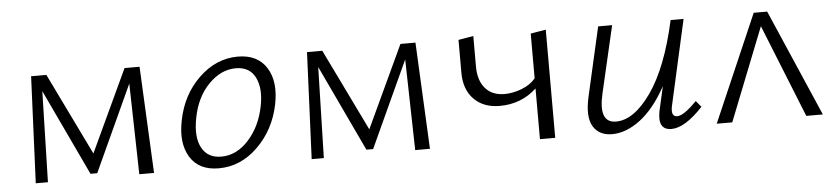

<svg xmlns="http://www.w3.org/2000/svg" viewBox="-34 -576 3217 739"><g transform="rotate(-5 1574.5 -206.5)"><path d="M537 0H480L472 -351L319 -18H293L136 -351L127 0H80L98 -412H157L311 -95L459 -412H517Z M787 4Q710 4 676.5 -51Q643 -106 661 -193Q680 -290 746.5 -354Q813 -418 897 -418Q973 -418 1007.5 -363.5Q1042 -309 1024 -221Q1004 -125 938 -60.5Q872 4 787 4ZM801 -40Q860 -40 906.5 -91.5Q953 -143 968 -219Q982 -287 960.5 -330.5Q939 -374 885 -374Q828 -374 780 -325Q732 -276 717 -196Q703 -124 725.5 -82Q748 -40 801 -40Z M1603 0H1546L1538 -351L1385 -18H1359L1202 -351L1193 0H1146L1164 -412H1223L1377 -95L1525 -412H1583Z M2028 -408 2087 -418V0H2028V-196Q1969 -141 1885 -141Q1823 -141 1786 -178.5Q1749 -216 1749 -281V-408L1807 -418V-300Q1807 -246 1833.5 -215.5Q1860 -185 1908 -185Q1940 -185 1974 -198Q2008 -211 2028 -235Z M2638 -94 2658 -70Q2588 5 2536 5Q2481 5 2496 -69L2517 -162Q2471 -78 2416 -36.5Q2361 5 2307 5Q2256 5 2233.5 -33Q2211 -71 2229 -149L2289 -413H2343L2283 -154Q2257 -42 2326 -42Q2395 -42 2462 -137Q2529 -232 2569 -413H2619L2545 -82Q2537 -42 2562 -42Q2588 -42 2638 -94Z M3121 0H3057L2913 -359L2771 0H2711L2890 -413H2942Z"/></g></svg>

Font: EauTestInfant Semilight
Style: Italic
Weight: 300
Italic angle: -12°
Designer: Christian Thalmann (Catharsis Fonts)
Version: Version 0.001;PS 000.001;hotconv 1.0.88;makeotf.lib2.5.64775